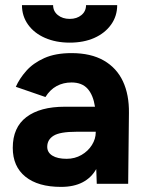

<svg xmlns="http://www.w3.org/2000/svg" viewBox="-20 -720 568 752"><path d="M219 12Q129 12 79.5 -28Q30 -68 30 -141Q30 -221 83.5 -261.5Q137 -302 234 -302H352Q345 -348 323 -372.5Q301 -397 260 -397Q228 -397 202 -383Q176 -369 158 -340L42 -380Q56 -412 83 -442.5Q110 -473 153.5 -492.5Q197 -512 260 -512Q336 -512 386.5 -483Q437 -454 461.5 -401.5Q486 -349 485 -277L482 0H359L357 -58Q338 -24 303.5 -6Q269 12 219 12ZM241 -98Q273 -98 299 -113Q325 -128 340 -152Q355 -176 355 -202V-204H280Q215 -204 190 -188.5Q165 -173 165 -145Q165 -123 185 -110.5Q205 -98 241 -98ZM253 -553Q199 -553 156.5 -571.5Q114 -590 90 -623.5Q66 -657 66 -700H188Q188 -676 206.5 -661Q225 -646 253 -646Q281 -646 299 -661Q317 -676 317 -700H439Q439 -657 415 -623.5Q391 -590 349.5 -571.5Q308 -553 253 -553Z"/></svg>

Font: Figtree Light
Style: Bold
Weight: 700
Version: Version 2.002